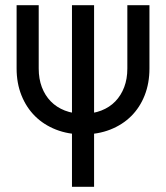

<svg xmlns="http://www.w3.org/2000/svg" viewBox="-20 -720 640 740"><path d="M556 -700H470.8V-456Q470.8 -416 458.7 -384.1Q446.6 -352.2 424.5 -329.3Q402.4 -306.4 370.6 -294Q338.8 -281.6 300.4 -281.6Q261.6 -281.6 229.8 -294Q198 -306.4 175.7 -329.3Q153.4 -352.2 141.3 -384.1Q129.2 -416 129.2 -456V-700H44V-456Q44 -399.4 62.7 -352.6Q81.4 -305.8 115 -272.4Q148.6 -239 195.8 -220.5Q243 -202 300 -202Q357.6 -202 404.8 -220.5Q452 -239 485.6 -272.4Q519.2 -305.8 537.6 -352.6Q556 -399.4 556 -456ZM342.6 0V-700H257.4V0Z"/></svg>

Font: CommitMonoV142 ExtLt
Style: Regular
Weight: 200
Monospace: yes
Designer: Eigil Nikolajsen
Foundry: Eigil Nikolajsen
Version: Version 1.142